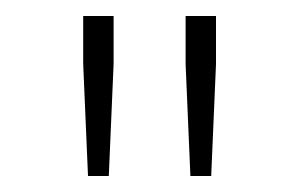

<svg xmlns="http://www.w3.org/2000/svg" viewBox="-20 -714 376 240"><path d="M90 -494 84 -634V-694H122V-634L116 -494ZM218 -494 212 -634V-694H250V-634L244 -494Z"/></svg>

Font: Source Sans 3 Variable
Style: Regular
Weight: 200
Designer: Paul D. Hunt
Foundry: Adobe Systems Incorporated
Version: Version 3.026